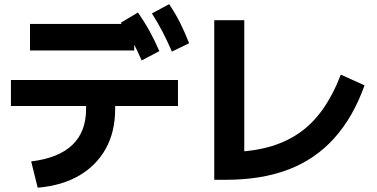

<svg xmlns="http://www.w3.org/2000/svg" viewBox="-20 -872 1800 917"><path d="M128.9 -101.1Q258.9 -116.7 325 -179.4Q391.1 -242.2 391.1 -351.1V-365.6H32.2V-490H830V-365.6H530V-351.1Q530 -243.3 485.6 -162.8Q441.1 -82.2 358.9 -33.9Q276.7 14.4 160 24.4ZM123.3 -631.1V-757.8H621.1V-631.1ZM656.7 -583.3Q634.4 -634.4 611.1 -677.8Q587.8 -721.1 556.7 -763.3L638.9 -812.2Q670 -767.8 694.4 -723.3Q718.9 -678.9 741.1 -627.8ZM801.1 -625.6Q778.9 -676.7 756.1 -720.6Q733.3 -764.4 705.6 -807.8L787.8 -852.2Q817.8 -807.8 840.6 -762.2Q863.3 -716.7 883.3 -665.6Z M1003.3 -13.3V-775.6H1146.7V-43.3L1058.9 -145.6Q1167.8 -145.6 1252.8 -167.2Q1337.8 -188.9 1403.9 -233.3Q1470 -277.8 1520 -347.8Q1570 -417.8 1607.8 -515.6L1721.1 -464.4Q1666.7 -312.2 1576.1 -211.7Q1485.6 -111.1 1357.2 -62.2Q1228.9 -13.3 1058.9 -13.3Z"/></svg>

Font: Paperlogy 7 Bold
Style: Regular
Weight: 700
Designer: redesigned by Lee Juim, glyphs from Gmarket Sans & Montserrat
Foundry: PT&
Version: Version 1.001